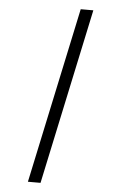

<svg xmlns="http://www.w3.org/2000/svg" viewBox="-64 -804 687 1088"><g transform="rotate(5 279.5 -260.0)"><path d="M350.1 -759.8H421.9L209 240.2H137.2Z"/></g></svg>

Font: Droid Serif
Style: Bold Italic
Weight: 700
Italic angle: -12°
Designer: Monotype Design team
Foundry: Monotype Imaging Inc.
Version: Version 1.03